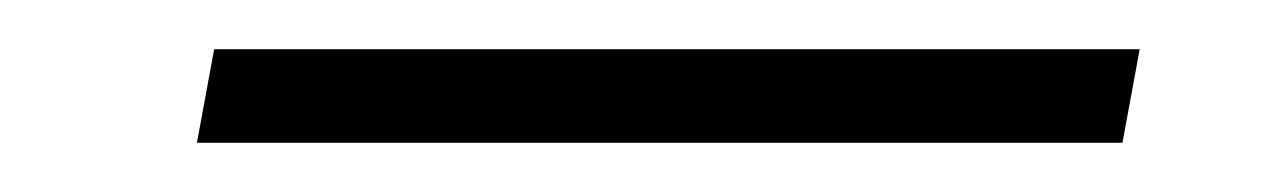

<svg xmlns="http://www.w3.org/2000/svg" viewBox="-20 -329 521 78"><path d="M60 -271 67 -309H443L436 -271Z"/></svg>

Font: DM Sans 28pt ExtraLight
Style: Italic
Weight: 250
Italic angle: -10°
Version: Version 4.004;gftools[0.9.30]